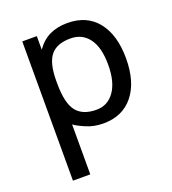

<svg xmlns="http://www.w3.org/2000/svg" viewBox="-128 -588 793 885"><g transform="rotate(-20 268.5 -145.0)"><path d="M301.8 1Q254.9 1 215.6 -16.4Q176.3 -33.7 163.6 -44.4V200.7H78.6V-482.4H149.9V-416Q177.7 -455.6 215.3 -473.4Q252.9 -491.2 301.8 -491.2Q397.5 -491.2 449.5 -425.8Q501.5 -360.4 501.5 -245.6Q501.5 -129.9 448.7 -64.5Q396 1 301.8 1ZM291.5 -419.4Q224.1 -419.4 194.1 -382.3Q164.1 -345.2 163.6 -261.2V-245.6Q163.6 -148.9 194.6 -109.1Q225.6 -69.3 293 -69.3Q348.6 -69.3 381.3 -115.7Q414.1 -162.1 414.1 -246.1Q414.1 -331.5 381.3 -375.5Q348.6 -419.4 291.5 -419.4Z"/></g></svg>

Font: XL-Viking
Style: Regular
Weight: 400
Foundry: Ascender Corporation
Version: Version 1.10 March 23, 2015